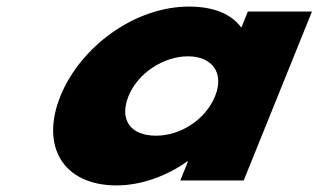

<svg xmlns="http://www.w3.org/2000/svg" viewBox="-20 -548 967 583"><path d="M163.4 -256C102.8 -106 169.4 15 334.4 15C411.4 15 490 -16 548.7 -58H550.9L527.5 0H720L927.3 -513H732.6L712.8 -464C683.1 -505 629.7 -528 553.8 -528C388.8 -528 224 -406 163.4 -256ZM370.2 -256C398.9 -327 477.4 -377 551.1 -377C623.7 -377 661.8 -327 633.1 -256C604.8 -186 529.6 -136 453.7 -136C374.5 -136 341.9 -186 370.2 -256Z"/></svg>

Font: Hussar
Style: BdWideOblFour
Weight: 700
Foundry: Cannot Into Space Fonts
Version: Version 2.00